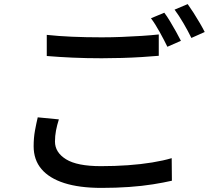

<svg xmlns="http://www.w3.org/2000/svg" viewBox="-20 -872 1040 936"><path d="M208 -702Q262 -696 330.5 -693Q399 -690 476 -690Q524 -690 574 -692Q624 -694 670.5 -697Q717 -700 754 -704V-600Q720 -597 673 -594Q626 -591 574.5 -589.5Q523 -588 476 -588Q400 -588 334 -591Q268 -594 208 -599ZM267 -290Q258 -262 253 -235.5Q248 -209 248 -182Q248 -129 302 -95.5Q356 -62 472 -62Q540 -62 603.5 -66.5Q667 -71 722 -80Q777 -89 817 -101L818 9Q779 18 726 26.5Q673 35 609.5 39.5Q546 44 475 44Q367 44 293.5 20.5Q220 -3 182 -48Q144 -93 144 -159Q144 -200 150.5 -235.5Q157 -271 164 -300ZM781 -810Q794 -793 809 -768Q824 -743 838 -718Q852 -693 862 -673L796 -644Q781 -675 759 -715Q737 -755 716 -783ZM895 -852Q908 -834 924 -809Q940 -784 954.5 -759Q969 -734 978 -716L913 -687Q897 -720 874.5 -758.5Q852 -797 831 -825Z"/></svg>

Font: Noto Sans SC Thin Medium
Style: Regular
Weight: 500
Version: Version 2.004-H2;hotconv 1.0.118;makeotfexe 2.5.65603